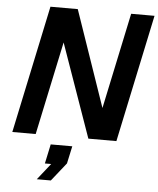

<svg xmlns="http://www.w3.org/2000/svg" viewBox="-62 -763 878 1064"><g transform="rotate(5 377.0 -230.5)"><path d="M25 0H155L265 -519L448 0H604L754 -710H624L511 -176L327 -710H175ZM183 249H261L342 147L363 50H243L220 158H255Z"/></g></svg>

Font: Geist SemiBold
Style: Italic
Weight: 600
Italic angle: -12°
Designer: Basement.studio, Andrés Briganti, Mateo Zaragoza
Foundry: Basement.studio, Vercel, Andrés Briganti, Guido Ferreyra, Mateo Zaragoza
Version: Version 1.500